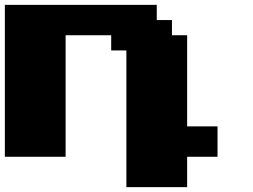

<svg xmlns="http://www.w3.org/2000/svg" viewBox="-20 -645 1040 790"><path d="M500 125H750V0H875V-125H750V-500H687.5V-562.5H625V-625H0V0H250V-500H437.5V-437.5H500Z"/></svg>

Font: Faithful 32x
Style: Bold
Weight: 400
Foundry: Faithful Resource Pack
Version: Version 1.0; January 27, 2023